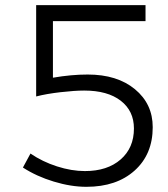

<svg xmlns="http://www.w3.org/2000/svg" viewBox="-20 -720 652 744"><path d="M319.8 -431.2Q434.1 -431.2 502.9 -374.3Q571.8 -317.4 571.8 -227.1Q571.8 -122.1 501.7 -59.1Q431.6 3.9 314.9 3.9Q254.9 3.9 188.2 -16.4Q121.6 -36.6 68.8 -70.8L98.1 -125Q144.5 -93.3 200.9 -75.2Q257.3 -57.1 309.1 -57.1Q396 -57.1 447.5 -102.1Q499 -147 499 -222.2Q499 -290 448 -329.6Q397 -369.1 306.2 -369.1Q270.5 -369.1 214.8 -362.8Q159.2 -356.4 120.1 -346.2V-700.2H543.9V-638.2H185.1V-418.9Q256.3 -431.2 319.8 -431.2Z"/></svg>

Font: Montserrat arm Light
Style: Regular
Weight: 300
Designer: Julieta Ulanovsky
Foundry: Julieta Ulanovsky
Version: Version 6.000;PS 006.000;hotconv 1.0.88;makeotf.lib2.5.64775